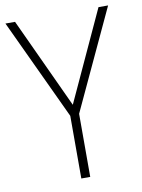

<svg xmlns="http://www.w3.org/2000/svg" viewBox="-82 -771 613 827"><g transform="rotate(-10 224.5 -357.0)"><path d="M225 -319 407 -714H449L245 -276V0H206V-274L0 -714H42Z"/></g></svg>

Font: Noto Sans Gujarati UI SemiCondensed ExtraLight
Style: Regular
Weight: 200
Width: 4
Designer: Jelle Bosma - Monotype Design Team, Universal Thirst
Foundry: Monotype Imaging Inc.
Version: Version 2.106; ttfautohint (v1.8.4.7-5d5b)